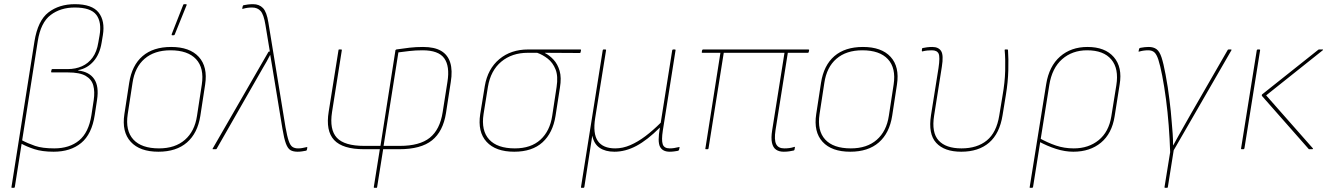

<svg xmlns="http://www.w3.org/2000/svg" viewBox="-20 -715 6360 920"><path d="M37 185Q34 185 35 181L145 -516Q161 -616 212 -655.5Q263 -695 339 -695Q421 -695 452.5 -655Q484 -615 473 -547L467 -511Q458 -455 428 -421Q398 -387 355 -379V-377Q408 -371 431.5 -336Q455 -301 445 -236L434 -164Q420 -72 369 -30Q318 12 237 12Q182 12 144 -0.5Q106 -13 80 -28L83 -44Q113 -28 148 -16Q183 -4 240 -4Q313 -4 359 -42Q405 -80 418 -163L429 -235Q435 -276 427 -305.5Q419 -335 390.5 -351.5Q362 -368 305 -368H228Q224 -368 225 -372L227 -381Q228 -384 231 -384H305Q342 -384 372.5 -397.5Q403 -411 423.5 -439Q444 -467 451 -511L457 -545Q468 -609 441.5 -644Q415 -679 338 -679Q270 -679 222.5 -643Q175 -607 161 -518L51 181Q50 185 47 185Z M739 12Q650 12 606.5 -35.5Q563 -83 576 -168L599 -318Q612 -402 663 -446Q714 -490 800 -490Q889 -490 932.5 -442.5Q976 -395 963 -310L940 -160Q927 -77 876 -32.5Q825 12 739 12ZM742 -4Q819 -4 866 -45Q913 -86 924 -160L947 -310Q959 -389 919.5 -431.5Q880 -474 797 -474Q720 -474 673 -433.5Q626 -393 615 -318L592 -168Q580 -89 619 -46.5Q658 -4 742 -4ZM805 -546Q803 -546 802.5 -547.5Q802 -549 803 -552L858 -692Q859 -694 860 -694.5Q861 -695 863 -695H871Q873 -695 874 -693.5Q875 -692 874 -690L817 -549Q816 -546 811 -546Z M1406 12Q1385 12 1372 4.5Q1359 -3 1350 -27Q1341 -51 1333 -100L1285 -392Q1283 -406 1280 -421.5Q1277 -437 1275 -451H1274Q1266 -435 1257.5 -420Q1249 -405 1240 -390L1018 -2Q1017 0 1014 0H1001Q999 0 998.5 -1Q998 -2 999 -3L1266 -466Q1267 -468 1270 -468H1273L1252 -595Q1244 -645 1229 -662Q1214 -679 1188 -679Q1176 -679 1165.5 -677.5Q1155 -676 1145 -673Q1140 -671 1141 -676L1143 -685Q1144 -689 1147 -690Q1156 -692 1168 -693.5Q1180 -695 1193 -695Q1222 -695 1240 -676.5Q1258 -658 1266 -607L1348 -106Q1356 -61 1363.5 -39.5Q1371 -18 1381.5 -11Q1392 -4 1408 -4Q1419 -4 1427.5 -5.5Q1436 -7 1449 -10Q1451 -11 1452 -10Q1453 -9 1452 -5L1451 1Q1450 6 1447 7Q1437 9 1426.5 10.5Q1416 12 1406 12Z M1774 185Q1771 185 1771 182L1800 0H1725Q1622 0 1581 -44Q1540 -88 1555 -180L1602 -475Q1602 -478 1605 -478H1615Q1618 -478 1618 -475L1571 -178Q1558 -94 1594 -55Q1630 -16 1725 -16H1803L1875 -475Q1878 -478 1879 -478Q1912 -483 1942.5 -486.5Q1973 -490 2007 -490Q2062 -490 2094 -471Q2126 -452 2137.5 -414.5Q2149 -377 2140 -322L2117 -173Q2103 -85 2050 -42.5Q1997 0 1893 0H1816L1787 182Q1787 185 1784 185ZM1818 -16H1896Q1991 -16 2039.5 -55Q2088 -94 2101 -177L2124 -323Q2136 -398 2108.5 -436Q2081 -474 2005 -474Q1971 -474 1941.5 -470.5Q1912 -467 1889 -464Z M2444 12Q2355 12 2311.5 -35.5Q2268 -83 2281 -168L2303 -303Q2317 -385 2372.5 -431.5Q2428 -478 2511 -478H2761Q2765 -478 2764 -474L2762 -465Q2761 -462 2760.5 -461.5Q2760 -461 2758 -461L2591 -462V-461Q2613 -450 2632.5 -429Q2652 -408 2661.5 -375.5Q2671 -343 2663 -295L2642 -160Q2629 -78 2579.5 -33Q2530 12 2444 12ZM2447 -4Q2524 -4 2569.5 -45.5Q2615 -87 2626 -160L2647 -298Q2655 -350 2642 -382.5Q2629 -415 2604.5 -434Q2580 -453 2554 -462H2509Q2433 -462 2382 -419.5Q2331 -377 2318 -299L2297 -168Q2285 -89 2324 -46.5Q2363 -4 2447 -4Z M2766 185Q2763 185 2764 181L2868 -474Q2869 -478 2872 -478H2880Q2885 -478 2884 -474L2832 -150Q2820 -75 2844.5 -39.5Q2869 -4 2928 -4Q2964 -4 3000 -19.5Q3036 -35 3072.5 -62.5Q3109 -90 3146 -127L3201 -474Q3202 -478 3206 -478H3213Q3218 -478 3217 -474L3156 -89Q3149 -44 3155.5 -24Q3162 -4 3189 -4Q3199 -4 3209.5 -5.5Q3220 -7 3232 -10Q3234 -11 3235.5 -10.5Q3237 -10 3236 -7L3234 2Q3233 5 3232 6Q3231 7 3227 8Q3221 9 3210.5 10.5Q3200 12 3189 12Q3155 12 3142.5 -12Q3130 -36 3142 -103H3141Q3082 -44 3029.5 -16Q2977 12 2924 12Q2881 12 2853.5 -6.5Q2826 -25 2818 -65L2780 181Q2779 185 2776 185Z M3735 12Q3713 12 3698.5 2Q3684 -8 3679 -31Q3674 -54 3680 -91L3739 -462H3448L3375 -4Q3374 0 3371 0H3363Q3362 0 3360.5 -0.5Q3359 -1 3360 -4L3432 -462H3346Q3345 -462 3343.5 -462.5Q3342 -463 3343 -467L3344 -473Q3345 -478 3349 -478H3853Q3858 -478 3857 -474L3855 -465Q3854 -462 3851 -462H3755L3696 -91Q3689 -45 3699 -24.5Q3709 -4 3738 -4Q3751 -4 3762.5 -5.5Q3774 -7 3786 -11Q3789 -13 3789 -9L3787 2Q3787 4 3784 6Q3775 8 3763 10Q3751 12 3735 12Z M4054 12Q3965 12 3921.5 -35.5Q3878 -83 3891 -168L3914 -318Q3927 -402 3978 -446Q4029 -490 4115 -490Q4204 -490 4247.5 -442.5Q4291 -395 4278 -310L4255 -160Q4242 -77 4191 -32.5Q4140 12 4054 12ZM4057 -4Q4134 -4 4181 -45Q4228 -86 4239 -160L4262 -310Q4274 -389 4234.5 -431.5Q4195 -474 4112 -474Q4035 -474 3988 -433.5Q3941 -393 3930 -318L3907 -168Q3895 -89 3934 -46.5Q3973 -4 4057 -4Z M4586 12Q4505 12 4466 -30.5Q4427 -73 4441 -163L4477 -389Q4485 -442 4477.5 -458Q4470 -474 4445 -474Q4435 -474 4424 -473Q4413 -472 4401 -469Q4399 -468 4398 -469Q4397 -470 4397 -472L4398 -481Q4398 -483 4399 -483.5Q4400 -484 4402 -485Q4410 -487 4422.5 -488.5Q4435 -490 4447 -490Q4477 -490 4489.5 -470.5Q4502 -451 4493 -395L4456 -161Q4443 -80 4477.5 -42Q4512 -4 4587 -4Q4662 -4 4708.5 -42Q4755 -80 4768 -161L4784 -258Q4795 -320 4796.5 -376Q4798 -432 4794 -475Q4794 -478 4797 -478H4806Q4810 -478 4810 -475Q4813 -434 4811.5 -378Q4810 -322 4800 -261L4784 -163Q4770 -75 4719.5 -31.5Q4669 12 4586 12Z M4917 185Q4916 185 4914.5 184.5Q4913 184 4914 181L4993 -312Q5007 -398 5059.5 -444Q5112 -490 5191 -490Q5275 -490 5317 -441.5Q5359 -393 5345 -310L5321 -158Q5308 -75 5255.5 -31.5Q5203 12 5123 12Q5083 12 5040.5 -1.5Q4998 -15 4956 -38L4959 -54Q5000 -31 5040 -17.5Q5080 -4 5125 -4Q5196 -4 5244.5 -43.5Q5293 -83 5305 -157L5329 -306Q5342 -386 5305 -430Q5268 -474 5189 -474Q5118 -474 5069.5 -431.5Q5021 -389 5008 -308L4930 181Q4929 185 4925 185Z M5563 185Q5559 185 5560 181L5587 14Q5585 -50 5580 -114.5Q5575 -179 5567 -239.5Q5559 -300 5549 -352Q5539 -403 5530.5 -429Q5522 -455 5511 -464.5Q5500 -474 5482 -474Q5460 -474 5439 -468Q5437 -467 5436 -468Q5435 -469 5436 -471L5438 -480Q5439 -485 5445 -486Q5456 -488 5465.5 -489Q5475 -490 5484 -490Q5507 -490 5521.5 -479.5Q5536 -469 5545.5 -440.5Q5555 -412 5565 -358Q5571 -327 5575.5 -297Q5580 -267 5583.5 -238.5Q5587 -210 5590 -182Q5592 -157 5594.5 -130Q5597 -103 5599 -75Q5601 -47 5601 -19H5602Q5614 -41 5627 -64.5Q5640 -88 5655.5 -115Q5671 -142 5689 -174L5863 -476Q5865 -478 5868 -478H5878Q5882 -478 5881 -475L5604 5L5576 181Q5575 185 5573 185Z M6253 0Q6251 0 6250 -2L6028 -254Q6024 -259 6028 -263L6296 -476Q6298 -478 6301 -478H6317Q6319 -478 6319.5 -477Q6320 -476 6318 -474L6047 -258L6271 -4Q6272 -3 6271 -1.5Q6270 0 6268 0ZM5931 0Q5929 0 5927.5 -0.5Q5926 -1 5927 -5L6002 -474Q6003 -478 6007 -478H6014Q6019 -478 6018 -474L5943 -5Q5942 0 5938 0Z"/></svg>

Font: Sofia Sans Hairline
Style: Italic
Weight: 1
Italic angle: -9°
Designer: Botio Nikoltchev, Ani Petrova
Foundry: lettersoup
Version: Version 4.102